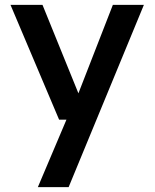

<svg xmlns="http://www.w3.org/2000/svg" viewBox="-20 -546 633 786"><path d="M135 220 252 -56H222L23 -526H154L301 -164L442 -526H569L261 220Z"/></svg>

Font: DM Sans 9pt
Style: Semibold
Weight: 600
Designer: Colophon Foundry, Jonny Pinhorn
Foundry: Colophon Foundry
Version: Version 4.004;gftools[0.9.30]